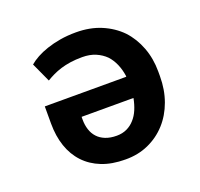

<svg xmlns="http://www.w3.org/2000/svg" viewBox="-101 -651 803 771"><g transform="rotate(-20 300.0 -265.0)"><path d="M296.9 -538.6Q260.3 -538.6 228.8 -533.2Q197.3 -527.8 171.4 -519Q145.5 -510.3 125.5 -499.3Q105.5 -488.3 91.3 -476.1L128.9 -394Q143.6 -402.8 159.4 -410.4Q175.3 -418 193.8 -423.8Q212.9 -429.7 235.6 -433.1Q258.3 -436.5 286.6 -436.5Q318.8 -436.5 343.5 -426Q368.2 -415.5 386.2 -397.5Q402.3 -379.9 412.4 -356.4Q422.4 -333 426.3 -306.2Q426.3 -304.2 426.3 -303.5Q426.3 -302.7 426.3 -301.8H78.1V-228.5Q78.1 -174.8 93 -131.1Q107.9 -87.4 137.2 -56.2Q166.5 -24.9 209.7 -7.8Q252.9 9.3 310.1 9.3Q364.3 9.8 408.9 -10.3Q453.6 -30.3 486.3 -66.4Q518.6 -102.1 536.4 -151.1Q554.2 -200.2 554.2 -257.8V-277.8Q554.2 -333.5 536.1 -381.1Q518.1 -428.7 485.4 -463.9Q451.7 -498.5 404.1 -518.6Q356.4 -538.6 296.9 -538.6ZM310.1 -92.3Q282.2 -92.3 261.7 -100.6Q241.2 -108.9 228.5 -123Q215.3 -137.2 209 -157Q202.6 -176.8 202.6 -199.7V-211.9H424.3Q419.4 -186 410.2 -164.1Q400.9 -142.1 386.7 -126.5Q372.6 -110.4 353.3 -101.3Q334 -92.3 310.1 -92.3Z"/></g></svg>

Font: Roboto Mono SemiBold
Style: Regular
Weight: 600
Monospace: yes
Designer: Google
Version: Version 3.000